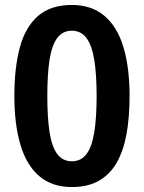

<svg xmlns="http://www.w3.org/2000/svg" viewBox="-20 -745 581 775"><path d="M503 -358Q503 -271 490.5 -203Q478 -135 450.5 -87.5Q423 -40 378.5 -15Q334 10 270 10Q190 10 138.5 -34Q87 -78 62.5 -160.5Q38 -243 38 -357Q38 -473 60.5 -555Q83 -637 134 -681Q185 -725 270 -725Q349 -725 401 -681.5Q453 -638 478 -555.5Q503 -473 503 -358ZM171 -357Q171 -270 180 -211.5Q189 -153 211 -123.5Q233 -94 270 -94Q307 -94 329 -123Q351 -152 360.5 -211Q370 -270 370 -357Q370 -445 360.5 -503.5Q351 -562 329 -591.5Q307 -621 270 -621Q233 -621 211 -591.5Q189 -562 180 -504Q171 -446 171 -357Z"/></svg>

Font: Noto Sans Display SemiBold
Style: Regular
Weight: 600
Designer: Monotype Design Team
Foundry: Monotype Imaging Inc.
Version: Version 2.003